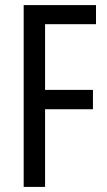

<svg xmlns="http://www.w3.org/2000/svg" viewBox="-20 -734 420 754"><path d="M157 0H73V-714H357V-639H157V-381H345V-305H157Z"/></svg>

Font: Noto Sans Bengali ExtraCondensed
Style: Regular
Weight: 400
Width: 2
Designer: Jelle Bosma - Monotype Design Team
Foundry: Monotype Imaging Inc.
Version: Version 2.003; ttfautohint (v1.8.4.7-5d5b)